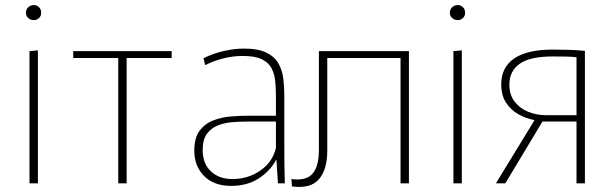

<svg xmlns="http://www.w3.org/2000/svg" viewBox="-20 -721 2399 755"><path d="M113 -642Q100 -642 91 -650Q82 -658 82 -671Q82 -684 91 -692.5Q100 -701 113 -701Q125 -701 133.5 -692.5Q142 -684 142 -671Q142 -658 133.5 -650Q125 -642 113 -642ZM96 -520 129 -523V0H96Z M445 0V-493H268V-520H655V-493H478V0Z M889 10Q821 10 782.5 -29Q744 -68 744 -129Q744 -179 765 -207Q786 -235 818.5 -247.5Q851 -260 887.5 -263Q924 -266 955 -266H1065V-344Q1065 -376 1062 -404Q1059 -432 1047 -454Q1035 -476 1008.5 -488.5Q982 -501 935 -501Q896 -501 858.5 -491.5Q821 -482 787 -465L780 -492Q821 -512 862.5 -521Q904 -530 938 -530Q995 -530 1027.5 -514Q1060 -498 1075 -471.5Q1090 -445 1094 -412Q1098 -379 1098 -346V-133Q1098 -104 1098.5 -67.5Q1099 -31 1100 0H1073L1067 -93H1066Q1043 -49 997.5 -19.5Q952 10 889 10ZM894 -17Q956 -17 1004 -50.5Q1052 -84 1065 -139V-243H955Q929 -243 898 -241Q867 -239 839.5 -229Q812 -219 794.5 -196Q777 -173 777 -131Q777 -78 809 -47.5Q841 -17 894 -17Z M1128 12 1126 -17Q1183 -9 1208.5 -37.5Q1234 -66 1234 -132V-520H1588V0H1555V-493H1267V-130Q1267 -53 1233.5 -15.5Q1200 22 1128 12Z M1780 -642Q1767 -642 1758 -650Q1749 -658 1749 -671Q1749 -684 1758 -692.5Q1767 -701 1780 -701Q1792 -701 1800.5 -692.5Q1809 -684 1809 -671Q1809 -658 1800.5 -650Q1792 -642 1780 -642ZM1763 -520 1796 -523V0H1763Z M1930 0 2081 -247V-249Q2048 -255 2018 -272Q1988 -289 1969.5 -318Q1951 -347 1951 -389Q1951 -457 2002.5 -491.5Q2054 -526 2153 -526Q2189 -526 2218.5 -525Q2248 -524 2280 -521V0H2247V-243H2113L1967 0ZM2127 -268H2247V-496Q2229 -498 2207 -498.5Q2185 -499 2153 -499Q2065 -499 2024 -470.5Q1983 -442 1983 -388Q1983 -348 2004 -321Q2025 -294 2058 -281Q2091 -268 2127 -268Z"/></svg>

Font: Murecho ExtraLight
Style: Regular
Weight: 200
Designer: Neil Summerour
Foundry: Positype
Version: Version 1.010; ttfautohint (v1.8.3)